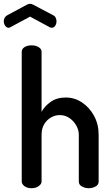

<svg xmlns="http://www.w3.org/2000/svg" viewBox="-59 -996 592 1016"><path d="M108 0Q85 0 70.5 -11Q56 -22 56 -35V-722Q56 -737 70.5 -746.5Q85 -756 108 -756Q130 -756 145.5 -746.5Q161 -737 161 -722V-404Q176 -433 208.5 -456.5Q241 -480 289 -480Q336 -480 375.5 -453.5Q415 -427 439 -382.5Q463 -338 463 -283V-35Q463 -18 446.5 -9Q430 0 410 0Q392 0 375 -9Q358 -18 358 -35V-283Q358 -309 344 -333Q330 -357 307.5 -372Q285 -387 257 -387Q233 -387 211 -374.5Q189 -362 175 -339Q161 -316 161 -283V-35Q161 -22 145.5 -11Q130 0 108 0ZM-13 -849Q-24 -849 -31.5 -859.5Q-39 -870 -39 -884Q-39 -893 -34.5 -901.5Q-30 -910 -21 -915L83 -971Q92 -976 100 -976Q108 -976 117 -971L221 -916Q232 -911 236 -901.5Q240 -892 240 -883Q240 -870 233 -859.5Q226 -849 214 -849Q212 -849 209.5 -850Q207 -851 204 -852L100 -908L-4 -852Q-6 -851 -8.5 -850Q-11 -849 -13 -849Z"/></svg>

Font: Dosis ExtraLight SemiBold
Style: Regular
Weight: 600
Version: Version 3.001; ttfautohint (v1.8.2)